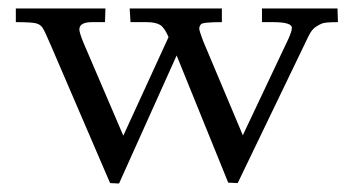

<svg xmlns="http://www.w3.org/2000/svg" viewBox="-20 -412 829 450"><path d="M196 -360.1Q166 -360.1 166 -343Q166 -335.4 176 -311L269 -94L375 -325Q365.7 -347.2 355.2 -353.6Q344.7 -360.1 323 -360.1H285.9L283.9 -392.1H500V-360.1Q455.1 -360.1 451 -355.1Q447 -350.1 447 -345Q447 -339.8 456.1 -315.9L549.1 -95L656 -321Q664.1 -339.1 664.1 -346.7Q664.1 -360.1 620.1 -360.1H594V-392.1H771L772 -360.1Q741.9 -360.1 734.6 -356.9Q727.3 -353.8 721.7 -350.1Q710.9 -343.8 702.9 -326.9L537.1 17.1L514.9 16.1L394 -282L259 18.1L238 17.1L99.1 -305.9Q85.7 -337.2 80.4 -345.9Q75.2 -354.7 64.2 -357.4Q53.2 -360.1 17.1 -360.1V-392.1H227.1L226.1 -360.1Z"/></svg>

Font: Linden Hill
Style: Regular
Weight: 400
Version: Version 1.202